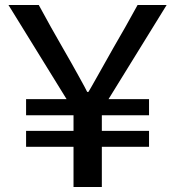

<svg xmlns="http://www.w3.org/2000/svg" viewBox="-20 -753 707 773"><path d="M276 -162V0H390V-162H580V-226H390V-289H580V-354H417L651 -733H534Q508 -685 484 -643Q460 -601 438 -563Q420 -531 402.5 -500Q385 -469 371 -444Q357 -419 347.5 -402.5Q338 -386 336 -383H331Q330 -386 321 -402.5Q312 -419 298 -444.5Q284 -470 266.5 -501Q249 -532 231 -563Q209 -601 185.5 -643Q162 -685 136 -733H14L248 -354H85V-289H276V-226H85V-162Z"/></svg>

Font: Alpha Sans Medium
Style: Regular
Weight: 500
Designer: [Spoqa Han Sans Neo] Dong-huui Kim  Younghwa Kang  Yujin Lee  [Noto Sans] Ryoko NISHIZUKA  (kana & ideographs); Paul D. 
Foundry: Spoqa (http://www.spoqa-han-sans.com)
Version: Version 1.100;hotconv 1.0.109;makeotfexe 2.5.65596